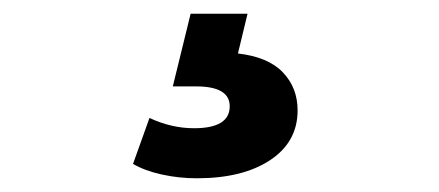

<svg xmlns="http://www.w3.org/2000/svg" viewBox="-20 -28 640 280"><path d="M174 211 198 144Q230 159 263 159Q315 159 315 127Q315 98 266 98H232L258 -8H341L327 50Q371 55 392.5 77.5Q414 100 414 133Q414 179 374 205.5Q334 232 267 232Q241 232 216 226.5Q191 221 174 211Z"/></svg>

Font: Montserrat GRBold
Style: Regular
Weight: 700
Designer: Julieta Ulanovsky
Foundry: Julieta Ulanovsky
Version: Version 1.00 May 29, 2023, initial release